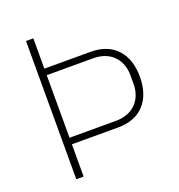

<svg xmlns="http://www.w3.org/2000/svg" viewBox="-127 -805 851 911"><g transform="rotate(-20 298.5 -349.0)"><path d="M141 0V-163H375C491 -163 554 -238 554 -354C554 -470 491 -545 375 -545H141V-698H104V0ZM141 -512H375C469 -512 514 -449 514 -376V-332C514 -259 469 -196 375 -196H141Z"/></g></svg>

Font: IBM Plex Thai Looped ExtraLight
Style: Regular
Weight: 200
Designer: Mike Abbink, Paul van der Laan, Pieter van Rosmalen, Ben Mitchell, Mark Frömberg
Foundry: Bold Monday
Version: Version 1.0